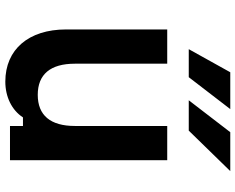

<svg xmlns="http://www.w3.org/2000/svg" viewBox="-104 -786 907 740"><g transform="rotate(90 350.0 -415.5)"><path d="M597 -606H465V-250C465 -156 424 -107 345 -107C266 -107 225 -156 225 -250V-606H93V-216C93 -72 170 18 294 18C353 18 404 -7 432 -50H465V0H597ZM169 -689H277L400 -849H258ZM366 -689H483L639 -849H489Z"/></g></svg>

Font: Martian Mono Std Md
Style: Regular
Weight: 500
Monospace: yes
Designer: Roman Shamin
Foundry: Evil Martians
Version: Version 1.000